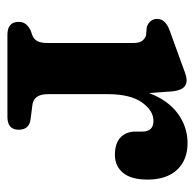

<svg xmlns="http://www.w3.org/2000/svg" viewBox="-24 -502 526 518"><g transform="rotate(90 239.0 -243.0)"><path d="M226.5 -445 231 -382Q250.5 -433.5 286.5 -459.8Q322.5 -486 366 -486Q411.5 -486 438 -457.8Q464.5 -429.5 464.5 -378Q464.5 -333.5 446.2 -311.8Q428 -290 397.5 -290Q367 -290 351 -305Q335 -320 335 -346V-364Q335 -394 306 -394Q278.5 -394 256.2 -362.8Q234 -331.5 234 -270V-109.5Q234 -71.5 262.5 -67.5L301.5 -62.5Q330 -59 330 -30.5Q330 0 295 0H74Q39 0 39 -30.5Q39 -42 44.8 -49.2Q50.5 -56.5 61.5 -62.5L76 -67.5Q85.5 -71.5 90.8 -80.5Q96 -89.5 96 -109.5V-338Q96 -356 90.5 -363.2Q85 -370.5 75.5 -374L52.5 -376Q31 -384.5 31 -404Q31 -426 61.5 -437.5L147 -468.5Q163.5 -474.5 175.8 -479Q188 -483.5 196.5 -483.5Q209 -483.5 216.5 -474.8Q224 -466 226.5 -445Z"/></g></svg>

Font: Fraunces 9pt S100 SemiBold
Style: Regular
Weight: 600
Version: Version 1.000; ttfautohint (v1.8.3)